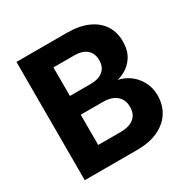

<svg xmlns="http://www.w3.org/2000/svg" viewBox="-159 -842 964 984"><g transform="rotate(-30 323.0 -350.0)"><path d="M66 0V-700H365Q437 -700 487.5 -677.5Q538 -655 564.5 -614.5Q591 -574 591 -519Q591 -466 568 -430Q545 -394 507 -375Q469 -356 424 -352L441 -364Q489 -362 526.5 -338Q564 -314 585.5 -275.5Q607 -237 607 -191Q607 -134 579.5 -91Q552 -48 500.5 -24Q449 0 375 0ZM216 -122H350Q400 -122 427.5 -144.5Q455 -167 455 -210Q455 -253 426.5 -277Q398 -301 348 -301H216ZM216 -412H338Q387 -412 412.5 -434Q438 -456 438 -496Q438 -536 412.5 -558.5Q387 -581 338 -581H216Z"/></g></svg>

Font: DM Sans 20pt Black
Style: Regular
Weight: 900
Version: Version 4.004;gftools[0.9.30]